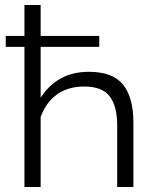

<svg xmlns="http://www.w3.org/2000/svg" viewBox="-20 -750 625 770"><path d="M78 0V-562H3V-606H78V-730H143V-606H378V-562H143V-358Q175 -408 223 -435Q271 -462 337 -462Q433 -462 474 -410Q515 -358 515 -259V0H450V-246Q450 -324 420 -363.5Q390 -403 318 -403Q253 -403 209 -371.5Q165 -340 143 -281V0Z"/></svg>

Font: Rising Sun Light
Style: Regular
Weight: 300
Designer: Matt McInerney, Pablo Impallari, Rodrigo Fuenzalida (Raleway font), Stephen Hutchings (Greek), Cristiano Sobral (main ch
Foundry: The Rising Sun Project Authors
Version: Version 4.327; ttfautohint (v1.8.4.7-5d5b-dirty)